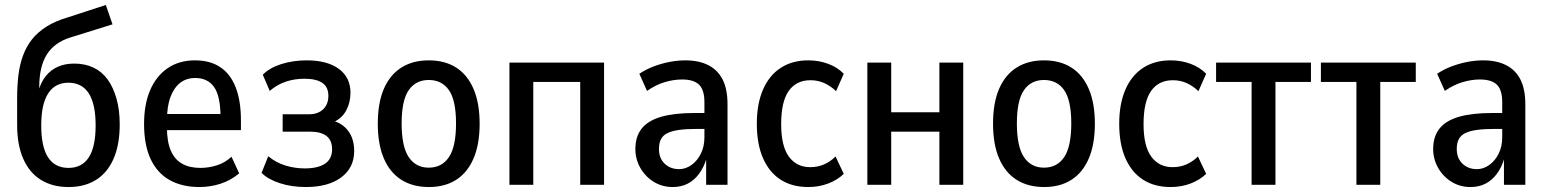

<svg xmlns="http://www.w3.org/2000/svg" viewBox="-20 -744 6230 773"><path d="M256 9Q191 9 144.5 -20Q98 -49 73.5 -105Q49 -161 49 -240V-350Q49 -398 54 -440Q59 -482 72 -518.5Q85 -555 108 -584.5Q131 -614 167.5 -637Q204 -660 256 -675L406 -724L433 -646L263 -593Q199 -573 168.5 -524.5Q138 -476 138 -394V-378H135Q145 -414 165 -438.5Q185 -463 213.5 -475.5Q242 -488 279 -488Q322 -488 356 -472Q390 -456 413 -424.5Q436 -393 449 -347Q462 -301 462 -243Q462 -162 437.5 -105.5Q413 -49 367 -20Q321 9 256 9ZM256 -68Q310 -68 337.5 -110.5Q365 -153 365 -239Q365 -325 337.5 -368Q310 -411 255 -411Q202 -411 174 -368Q146 -325 146 -239Q146 -153 173.5 -110.5Q201 -68 256 -68Z M783 9Q714 9 664 -18.5Q614 -46 587 -102.5Q560 -159 560 -245Q560 -324 584.5 -381Q609 -438 655 -469.5Q701 -501 765 -501Q826 -501 867 -473.5Q908 -446 929 -392Q950 -338 950 -260V-220H637V-285H882L868 -268Q868 -357 842 -393.5Q816 -430 766 -430Q731 -430 706 -411Q681 -392 666.5 -354Q652 -316 652 -256V-233Q652 -174 667.5 -138Q683 -102 713 -85Q743 -68 787 -68Q819 -68 852 -78Q885 -88 912 -113L943 -46Q908 -17 867 -4Q826 9 783 9Z M1211 9Q1154 9 1106.5 -6.5Q1059 -22 1033 -48L1060 -115Q1090 -90 1128 -78Q1166 -66 1207 -66Q1260 -66 1288.5 -85Q1317 -104 1317 -143Q1317 -179 1294.5 -196.5Q1272 -214 1228 -214H1118V-284H1225Q1260 -284 1281 -304Q1302 -324 1302 -358Q1302 -394 1277.5 -410.5Q1253 -427 1206 -427Q1165 -427 1130 -415Q1095 -403 1066 -378L1038 -443Q1065 -471 1112.5 -486Q1160 -501 1215 -501Q1298 -501 1344.5 -466.5Q1391 -432 1391 -371Q1391 -331 1374 -299.5Q1357 -268 1324 -253V-257Q1352 -248 1370 -230.5Q1388 -213 1397 -189.5Q1406 -166 1406 -136Q1406 -69 1354 -30Q1302 9 1211 9Z M1707 9Q1642 9 1596 -20Q1550 -49 1525.5 -106Q1501 -163 1501 -246Q1501 -330 1525.5 -386.5Q1550 -443 1596 -472Q1642 -501 1706 -501Q1771 -501 1816.5 -472Q1862 -443 1886.5 -386Q1911 -329 1911 -246Q1911 -163 1886.5 -106Q1862 -49 1816.5 -20Q1771 9 1707 9ZM1706 -69Q1759 -69 1787.5 -111.5Q1816 -154 1816 -247Q1816 -340 1787.5 -381Q1759 -422 1706 -422Q1654 -422 1625.5 -381Q1597 -340 1597 -247Q1597 -154 1625.5 -111.5Q1654 -69 1706 -69Z M2031 0V-492H2412V0H2316V-414H2127V0Z M2688 9Q2646 9 2612 -12Q2578 -33 2558 -68Q2538 -103 2538 -144Q2538 -195 2564 -227Q2590 -259 2642.5 -274Q2695 -289 2775 -289H2829V-225H2787Q2744 -225 2714.5 -221Q2685 -217 2667 -208Q2649 -199 2641 -183.5Q2633 -168 2633 -144Q2633 -107 2656 -85Q2679 -63 2714 -63Q2740 -63 2763.5 -79.5Q2787 -96 2801.5 -125Q2816 -154 2816 -191V-333Q2816 -382 2794.5 -403Q2773 -424 2726 -424Q2693 -424 2657 -413.5Q2621 -403 2585 -378L2554 -447Q2581 -465 2611.5 -476.5Q2642 -488 2674.5 -494.5Q2707 -501 2739 -501Q2794 -501 2832 -481.5Q2870 -462 2889.5 -423.5Q2909 -385 2909 -324V0H2823V-105H2824Q2814 -71 2795 -45Q2776 -19 2749.5 -5Q2723 9 2688 9Z M3234 9Q3169 9 3123 -20.5Q3077 -50 3052 -107Q3027 -164 3027 -246Q3027 -326 3052 -383.5Q3077 -441 3123.5 -471Q3170 -501 3234 -501Q3277 -501 3314.5 -487Q3352 -473 3377 -447L3346 -377Q3324 -398 3298.5 -409.5Q3273 -421 3243 -421Q3186 -421 3155.5 -378Q3125 -335 3125 -244Q3125 -156 3156 -113.5Q3187 -71 3242 -71Q3273 -71 3298.5 -82.5Q3324 -94 3344 -114L3377 -44Q3351 -19 3314 -5Q3277 9 3234 9Z M3472 0V-492H3568V-292H3762V-492H3858V0H3762V-214H3568V0Z M4184 9Q4119 9 4073 -20Q4027 -49 4002.5 -106Q3978 -163 3978 -246Q3978 -330 4002.5 -386.5Q4027 -443 4073 -472Q4119 -501 4183 -501Q4248 -501 4293.5 -472Q4339 -443 4363.5 -386Q4388 -329 4388 -246Q4388 -163 4363.5 -106Q4339 -49 4293.5 -20Q4248 9 4184 9ZM4183 -69Q4236 -69 4264.5 -111.5Q4293 -154 4293 -247Q4293 -340 4264.5 -381Q4236 -422 4183 -422Q4131 -422 4102.5 -381Q4074 -340 4074 -247Q4074 -154 4102.5 -111.5Q4131 -69 4183 -69Z M4693 9Q4628 9 4582 -20.5Q4536 -50 4511 -107Q4486 -164 4486 -246Q4486 -326 4511 -383.5Q4536 -441 4582.5 -471Q4629 -501 4693 -501Q4736 -501 4773.5 -487Q4811 -473 4836 -447L4805 -377Q4783 -398 4757.5 -409.5Q4732 -421 4702 -421Q4645 -421 4614.5 -378Q4584 -335 4584 -244Q4584 -156 4615 -113.5Q4646 -71 4701 -71Q4732 -71 4757.5 -82.5Q4783 -94 4803 -114L4836 -44Q4810 -19 4773 -5Q4736 9 4693 9Z M5019 0V-414H4876V-492H5258V-414H5115V0Z M5441 0V-414H5298V-492H5680V-414H5537V0Z M5900 9Q5858 9 5824 -12Q5790 -33 5770 -68Q5750 -103 5750 -144Q5750 -195 5776 -227Q5802 -259 5854.5 -274Q5907 -289 5987 -289H6041V-225H5999Q5956 -225 5926.5 -221Q5897 -217 5879 -208Q5861 -199 5853 -183.5Q5845 -168 5845 -144Q5845 -107 5868 -85Q5891 -63 5926 -63Q5952 -63 5975.5 -79.5Q5999 -96 6013.5 -125Q6028 -154 6028 -191V-333Q6028 -382 6006.5 -403Q5985 -424 5938 -424Q5905 -424 5869 -413.5Q5833 -403 5797 -378L5766 -447Q5793 -465 5823.5 -476.5Q5854 -488 5886.5 -494.5Q5919 -501 5951 -501Q6006 -501 6044 -481.5Q6082 -462 6101.5 -423.5Q6121 -385 6121 -324V0H6035V-105H6036Q6026 -71 6007 -45Q5988 -19 5961.5 -5Q5935 9 5900 9Z"/></svg>

Font: Nunito Sans 10pt Condensed SemiBold
Style: Regular
Weight: 600
Width: 3
Designer: Vernon Adams
Foundry: Vernon Adams
Version: Version 3.101;gftools[0.9.27]